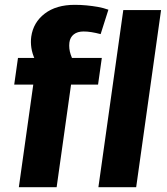

<svg xmlns="http://www.w3.org/2000/svg" viewBox="-20 -782 697 802"><path d="M119 -428.7H39.4L55.1 -540H197.5L158.8 -478.9Q137.6 -507.6 126.1 -533Q114.5 -558.4 111 -582.2Q107.5 -606.1 110.5 -628.7Q119 -688.5 166.8 -725.1Q214.6 -761.8 292 -761.8Q317.4 -761.8 341.4 -759.5Q365.3 -757.2 388.5 -753.2Q411.6 -749.1 432.8 -741.5L400.4 -639.5Q379.5 -645 361.8 -647.8Q344.2 -650.5 329.3 -650.5Q303.5 -650.5 288.2 -638.4Q272.8 -626.3 269.9 -604.5Q266.9 -579.2 275.3 -554.1Q283.8 -528.9 303.7 -493.5L215.3 -540H405.3L389.6 -428.7H276.8L216.6 0H58.7ZM652.8 -740 548.8 0H391L495 -740Z"/></svg>

Font: Pathway Extreme 8pt Thin
Style: Italic
Weight: 100
Italic angle: -8°
Designer: Eduardo Rodriguez Tunni
Foundry: Eduardo Rodriguez Tunni
Version: Version 1.000